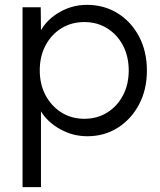

<svg xmlns="http://www.w3.org/2000/svg" viewBox="-20 -552 662 792"><path d="M73 220V-522H148L149 -427Q174 -472 226 -502Q278 -532 339 -532Q409 -532 465 -497.5Q521 -463 553.5 -401.5Q586 -340 586 -261Q586 -183 554 -122Q522 -61 466.5 -25.5Q411 10 340 10Q280 10 227.5 -19.5Q175 -49 149 -93V220ZM328 -62Q381 -62 422.5 -88Q464 -114 487.5 -159Q511 -204 511 -261Q511 -319 487.5 -364Q464 -409 422.5 -435Q381 -461 328 -461Q275 -461 233.5 -435.5Q192 -410 168 -365Q144 -320 144 -262Q144 -204 168 -159Q192 -114 233.5 -88Q275 -62 328 -62Z"/></svg>

Font: Lexend Deca Light
Style: Regular
Weight: 300
Designer: Bonnie Shaver-Troup, Thomas Jockin
Foundry: Lexend
Version: Version 1.008; ttfautohint (v1.8.4.7-5d5b)